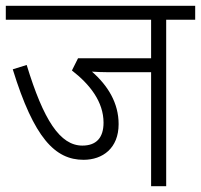

<svg xmlns="http://www.w3.org/2000/svg" viewBox="-20 -642 693 662"><path d="M553 -574H653V-622H0V-574H501V-441H249L228 -399C290 -351 337 -291 337 -219C337 -166 311 -140 264 -140C187 -140 130 -228 72 -418L24 -403C97 -166 170 -91 268 -91C334 -91 389 -131 389 -214C389 -287 352 -347 297 -395C313 -394 333 -393 355 -393H501V0H553Z"/></svg>

Font: Noto Sans SemiCondensed Light
Style: Regular
Weight: 300
Width: 4
Designer: Monotype Design Team
Foundry: Monotype Imaging Inc.
Version: Version 2.013